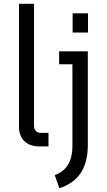

<svg xmlns="http://www.w3.org/2000/svg" viewBox="-20 -770 562 1010"><path d="M183 0H235V-71H194C173 -71 159 -86 159 -107V-750H80V-100C80 -40 121 0 183 0ZM268 151 292 220C381 192 442 126 442 -6V-500H291V-432H361V-4C361 81 329 129 268 151ZM362 -599H443V-700H362Z"/></svg>

Font: Finlandica
Style: Regular
Weight: 400
Designer: Niklas Ekholm, Juho Hiilivirta, Jaakko Suomalainen
Foundry: Helsinki Type Studio
Version: Version 2.000;Glyphs 3.2 (3202)